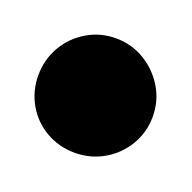

<svg xmlns="http://www.w3.org/2000/svg" viewBox="-87 -918 276 276"><g transform="rotate(20 50.5 -780.5)"><path d="M-37 -780Q-37 -756 -25.5 -736Q-14 -716 6 -704.5Q26 -693 50 -693Q74 -693 94 -704.5Q114 -716 126 -736Q138 -756 138 -780Q138 -804 126 -824Q114 -844 94 -856Q74 -868 50 -868Q26 -868 6 -856Q-14 -844 -25.5 -824Q-37 -804 -37 -780Z"/></g></svg>

Font: Linefont
Style: Bold
Weight: 700
Monospace: yes
Version: Version 3.002;gftools[0.9.33]